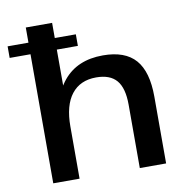

<svg xmlns="http://www.w3.org/2000/svg" viewBox="-103 -819 869 898"><g transform="rotate(-10 331.5 -370.0)"><path d="M489 -301Q489 -380 458 -416.5Q427 -453 361 -453Q285 -453 244 -400.5Q203 -348 203 -248L155 -173L156 -239Q156 -389 222 -469Q288 -549 410 -549Q515 -549 564.5 -492.5Q614 -436 614 -317V0H489ZM78 -740H203V-370V0H78ZM303 -668V-613H-21V-668Z"/></g></svg>

Font: Pathway Extreme 28pt SemiBold
Style: Regular
Weight: 600
Designer: Eduardo Rodriguez Tunni
Foundry: Eduardo Rodriguez Tunni
Version: Version 1.001;gftools[0.9.26]